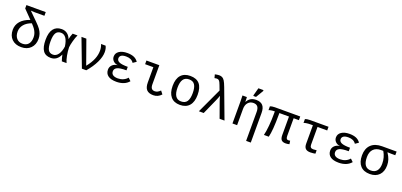

<svg xmlns="http://www.w3.org/2000/svg" viewBox="29 -1973 7144 3410"><g transform="rotate(20 3600.5 -268.5)"><path d="M449.2 -230Q449.2 -272 435.5 -308.1Q421.9 -344.2 402.1 -374Q382.3 -403.8 334.5 -453.6Q244.6 -421.9 195.8 -363.3Q147 -304.7 147 -230Q147 -150.4 187.7 -102.8Q228.5 -55.2 298.8 -55.2Q370.6 -55.2 409.9 -100.1Q449.2 -145 449.2 -230ZM316.4 -654.8 241.2 -658.7 395.5 -505.9Q458 -444.3 485.1 -405.5Q512.2 -366.7 526.9 -324.7Q541.5 -282.7 541.5 -231.9Q541.5 -123.5 476.1 -56.9Q410.6 9.8 298.8 9.8Q186.5 9.8 120.6 -54.9Q54.7 -119.6 54.7 -231Q54.7 -323.2 113.8 -392.1Q172.9 -460.9 289.1 -501L133.3 -661.1V-724.6H498.5V-654.8Z M1032.7 -115.7Q976.6 9.8 857.4 9.8Q757.3 9.8 710.2 -57.6Q663.1 -125 663.1 -261.7Q663.1 -400.4 716.1 -469.2Q769 -538.1 871.1 -538.1Q932.6 -538.1 976.3 -505.4Q1020 -472.7 1042 -413.6H1043Q1054.2 -471.7 1078.6 -528.3H1170.4Q1146 -476.6 1125.5 -401.6Q1105 -326.7 1101.1 -278.8Q1103.5 -200.7 1117.9 -125.5Q1132.3 -50.3 1155.3 0H1065.9Q1054.2 -29.8 1045.7 -64.7Q1037.1 -99.6 1034.7 -115.7ZM755.4 -264.6Q755.4 -156.2 783.2 -107.2Q811 -58.1 875.5 -58.1Q934.1 -58.1 974.4 -114.5Q1014.6 -170.9 1027.3 -266.6Q1013.2 -369.6 976.1 -421.4Q939 -473.1 880.9 -473.1Q814.5 -473.1 784.9 -424.1Q755.4 -375 755.4 -264.6Z M1726.6 -413.1Q1726.6 -325.7 1674.8 -217.8Q1623 -109.9 1528.3 0H1445.3L1245.1 -528.3H1337.4L1499 -75.2Q1571.8 -165.5 1605.2 -247.3Q1638.7 -329.1 1638.7 -408.7Q1638.7 -474.6 1614.7 -528.3H1701.2Q1726.6 -481 1726.6 -413.1Z M2103.5 -55.7Q2156.2 -55.7 2202.9 -76.2Q2249.5 -96.7 2280.8 -134.3L2332 -85.4Q2293 -38.1 2233.2 -14.2Q2173.3 9.8 2097.7 9.8Q1993.2 9.8 1939.5 -30.3Q1885.7 -70.3 1885.7 -144Q1885.7 -196.8 1923.6 -233.4Q1961.4 -270 2019.5 -275.4V-276.4Q1967.3 -282.7 1934.6 -315.9Q1901.9 -349.1 1901.9 -397Q1901.9 -461.9 1958.5 -500Q2015.1 -538.1 2110.8 -538.1Q2183.1 -538.1 2234.6 -517.1Q2286.1 -496.1 2318.8 -447.8L2256.3 -404.8Q2233.4 -439.5 2198 -456.1Q2162.6 -472.7 2111.3 -472.7Q2048.8 -472.7 2019.8 -451.9Q1990.7 -431.2 1990.7 -395Q1990.7 -352.1 2037.4 -330.6Q2084 -309.1 2199.7 -309.1V-243.2Q2074.7 -243.2 2025.9 -219Q1977.1 -194.8 1977.1 -145.5Q1977.1 -101.1 2009.3 -78.4Q2041.5 -55.7 2103.5 -55.7Z M2716.8 -168.9Q2716.8 -114.7 2736.3 -90.1Q2755.9 -65.4 2796.9 -65.4Q2850.6 -65.4 2899.9 -117.2L2945.8 -58.6Q2883.8 9.8 2796.4 9.8Q2710 9.8 2669.4 -33.4Q2628.9 -76.7 2628.9 -170.4V-459H2473.1V-528.3H2716.8Z M3536.1 -264.6Q3536.1 -131.3 3474.9 -60.8Q3413.6 9.8 3297.9 9.8Q3184.6 9.8 3124.3 -61.5Q3064 -132.8 3064 -264.6Q3064 -400.9 3125.7 -469.5Q3187.5 -538.1 3300.8 -538.1Q3419.9 -538.1 3478 -470.2Q3536.1 -402.3 3536.1 -264.6ZM3443.8 -264.6Q3443.8 -369.6 3410.4 -421.4Q3377 -473.1 3302.2 -473.1Q3226.6 -473.1 3191.4 -420.4Q3156.2 -367.7 3156.2 -264.6Q3156.2 -162.1 3191.4 -108.6Q3226.6 -55.2 3296.9 -55.2Q3374.5 -55.2 3409.2 -107.4Q3443.8 -159.7 3443.8 -264.6Z M3875.5 -471.2Q3833.5 -586.4 3820.6 -610.8Q3807.6 -635.3 3793.5 -644.8Q3779.3 -654.3 3754.9 -654.3Q3740.2 -654.3 3715.3 -648.4L3698.2 -712.9Q3711.4 -716.8 3735.4 -720.7Q3759.3 -724.6 3776.9 -724.6Q3813.5 -724.6 3837.9 -710.9Q3862.3 -697.3 3882.8 -665.3Q3903.3 -633.3 3932.1 -557.1L4140.6 0H4047.9L3946.8 -281.7Q3941.9 -294.9 3930.4 -331.8Q3918.9 -368.7 3915 -386.2Q3900.4 -342.3 3873 -280.8L3747.6 0H3656.2Z M4624.5 207.5V-339.4Q4624.5 -405.8 4598.9 -438Q4573.2 -470.2 4517.1 -470.2Q4456.5 -470.2 4417.7 -426Q4378.9 -381.8 4378.9 -306.2V0H4291V-415.5Q4291 -507.8 4288.1 -528.3H4371.1Q4371.6 -525.9 4372.1 -515.1Q4372.6 -504.4 4373.3 -490.5Q4374 -476.6 4375 -438H4376.5Q4427.7 -538.1 4545.4 -538.1Q4629.9 -538.1 4671.4 -492.4Q4712.9 -446.8 4712.9 -352.1V207.5ZM4471.7 -586.4V-602.5L4510.3 -745.1H4606.4V-727.1L4522.9 -586.4Z M5280.3 -459V-129.9Q5280.3 -92.8 5290.5 -75.9Q5300.8 -59.1 5326.2 -59.1Q5341.3 -59.1 5358.4 -63L5368.2 0Q5330.6 9.8 5298.3 9.8Q5242.2 9.8 5217.3 -17.8Q5192.4 -45.4 5192.4 -110.8V-459H5010.7V-423.8Q5010.7 -129.4 4977.5 0H4885.7Q4904.8 -75.7 4914.8 -187Q4924.8 -298.3 4924.8 -419.9V-459Q4885.7 -459 4854 -453.1Q4822.3 -447.3 4811.5 -440.9V-514.2Q4823.2 -520 4849.4 -524.2Q4875.5 -528.3 4900.9 -528.3H5379.9V-459Z M5596.7 -459Q5556.6 -459 5520.5 -453.1Q5484.4 -447.3 5473.6 -440.9V-514.2Q5485.4 -520 5511.5 -524.2Q5537.6 -528.3 5563 -528.3H5914.6V-459H5731.9V-125Q5731.9 -59.1 5792.5 -59.1Q5819.8 -59.1 5858.9 -64V0Q5847.7 2.9 5819.8 6.3Q5792 9.8 5764.6 9.8Q5702.1 9.8 5673.1 -19.3Q5644 -48.3 5644 -110.8V-459Z M6304.2 -55.7Q6356.9 -55.7 6403.6 -76.2Q6450.2 -96.7 6481.4 -134.3L6532.7 -85.4Q6493.7 -38.1 6433.8 -14.2Q6374 9.8 6298.3 9.8Q6193.8 9.8 6140.1 -30.3Q6086.4 -70.3 6086.4 -144Q6086.4 -196.8 6124.3 -233.4Q6162.1 -270 6220.2 -275.4V-276.4Q6168 -282.7 6135.3 -315.9Q6102.5 -349.1 6102.5 -397Q6102.5 -461.9 6159.2 -500Q6215.8 -538.1 6311.5 -538.1Q6383.8 -538.1 6435.3 -517.1Q6486.8 -496.1 6519.5 -447.8L6457 -404.8Q6434.1 -439.5 6398.7 -456.1Q6363.3 -472.7 6312 -472.7Q6249.5 -472.7 6220.5 -451.9Q6191.4 -431.2 6191.4 -395Q6191.4 -352.1 6238 -330.6Q6284.7 -309.1 6400.4 -309.1V-243.2Q6275.4 -243.2 6226.6 -219Q6177.7 -194.8 6177.7 -145.5Q6177.7 -101.1 6210 -78.4Q6242.2 -55.7 6304.2 -55.7Z M7127.4 -239.7Q7127.4 -122.1 7063.7 -56.2Q7000 9.8 6888.2 9.8Q6771 9.8 6708.5 -58.8Q6646 -127.4 6646 -255.9Q6646 -385.3 6719.2 -456.8Q6792.5 -528.3 6928.2 -528.3H7201.2V-459H7125.5L7053.2 -461.9V-460Q7094.2 -398.4 7110.8 -346.9Q7127.4 -295.4 7127.4 -239.7ZM7035.2 -238.3Q7035.2 -357.4 6974.6 -459H6931.2Q6840.3 -459 6789.6 -406.5Q6738.8 -354 6738.8 -256.8Q6738.8 -55.2 6884.3 -55.2Q6958 -55.2 6996.6 -102.3Q7035.2 -149.4 7035.2 -238.3Z"/></g></svg>

Font: Courier New
Style: Regular
Weight: 400
Designer: Steve Matteson
Foundry: Ascender Corporation
Version: Version 2.00.3